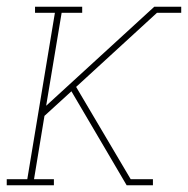

<svg xmlns="http://www.w3.org/2000/svg" viewBox="-26 -550 558 570"><path d="M-6 0V-18H55L137 -512H78V-530H218V-512H157L111 -236L432 -530H512V-512H440L200 -292L362 -18H428V0H350L286 -109L186 -279L106 -206L75 -18H134V0Z"/></svg>

Font: Iosevka Slab Thin Oblique
Style: Regular
Weight: 100
Italic angle: -9°
Monospace: yes
Designer: Belleve Invis
Foundry: Belleve Invis
Version: Version 11.1.0; ttfautohint (v1.8.3)